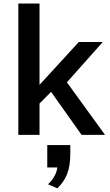

<svg xmlns="http://www.w3.org/2000/svg" viewBox="-20 -758 617 1079"><path d="M83 -738.3H202.1V-281.2L422.9 -522H557.6L356 -295.4L570.3 0H438.5L267.1 -241.7L202.1 -176.3V0H83ZM302.2 300.3 250 277.8Q277.8 251 291.3 221.4Q304.7 191.9 304.7 153.8Q304.7 150.4 304.7 146.7Q304.7 143.1 304.2 139.6L332 183.1H245.6V57.1H375V106.4Q375 174.3 357.2 219.7Q339.4 265.1 302.2 300.3Z"/></svg>

Font: Monda SemiBold
Style: Regular
Weight: 600
Designer: Vernon Adams
Foundry: Vernon Adams
Version: Version 2.200